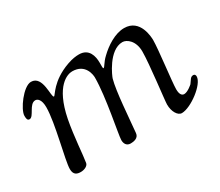

<svg xmlns="http://www.w3.org/2000/svg" viewBox="-86 -621 934 816"><g transform="rotate(-30 381.0 -213.5)"><path d="M24 -322C24 -309 25 -298 36 -298C58 -298 66 -356 97 -356C107 -356 123 -346 123 -307C123 -230 78 -71 78 -29C78 0 95 5 113 5C131 5 149 -4 151 -17C157 -50 162 -140 177 -218C206 -365 271 -384 294 -384C359 -384 365 -325 365 -313C365 -218 329 -51 329 -26C329 -9 337 6 357 6C370 6 396 3 398 -21C405 -91 413 -218 428 -271C430 -279 474 -385 541 -385C562 -385 595 -361 595 -308C595 -247 573 -79 573 -60C573 -25 590 3 610 3C654 3 742 -62 742 -101C742 -107 739 -113 732 -113C717 -113 714 -100 702 -85C702 -85 677 -62 659 -62C648 -62 639 -71 639 -97C639 -130 659 -282 659 -327C659 -340 656 -433 577 -433C531 -433 483 -400 453 -371C429 -349 423 -329 416 -329C415 -329 414 -333 414 -337V-358C414 -389 404 -432 355 -432C341 -432 322 -430 297 -421C204 -388 181 -330 174 -330C161 -330 178 -433 120 -433C82 -433 24 -352 24 -322Z"/></g></svg>

Font: OFL Sorts Mill Goudy
Style: Italic
Weight: 500
Italic angle: -6°
Version: Version 003.000